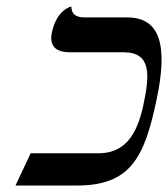

<svg xmlns="http://www.w3.org/2000/svg" viewBox="-20 -575 521 595"><path d="M424 -248C403 -151 363 -100 285 -100H75L28 0H217C383 0 427 -84 465 -265C501 -434 477 -521 374 -521H242C215 -521 201 -532 201 -555C201 -555 156 -546 141 -475C132 -434 151 -413 197 -413H363C450 -413 444 -342 424 -248Z"/></svg>

Font: Libertinus Sans
Style: Italic
Weight: 400
Italic angle: -12°
Designer: Philipp H. Poll, Khaled Hosny
Foundry: Caleb Maclennan
Version: Version 7.050;RELEASE